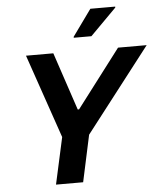

<svg xmlns="http://www.w3.org/2000/svg" viewBox="-60 -956 851 1008"><g transform="rotate(-5 366.0 -452.0)"><path d="M194 0 248 -246 96 -688H240L342 -383H349L581 -688H732L390 -246L337 0ZM354 -760V-765L454 -904H585V-899L447 -760Z"/></g></svg>

Font: Saira Thin SemiBold
Style: Italic
Weight: 600
Italic angle: -12°
Version: Version 1.101